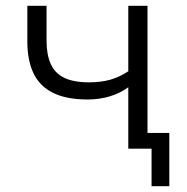

<svg xmlns="http://www.w3.org/2000/svg" viewBox="-20 -511 642 660"><path d="M501 129V0H422V-54H562V129ZM421 0V-211Q392 -190 356.5 -179.5Q321 -169 281 -169Q208 -169 162 -192Q116 -215 95 -259.5Q74 -304 74 -368V-491H140V-371Q140 -323 154.5 -291Q169 -259 201 -243.5Q233 -228 286 -228Q327 -228 359 -237Q391 -246 421 -266V-491H487V0Z"/></svg>

Font: Nunito Sans 9pt Light
Style: Regular
Weight: 300
Version: Version 3.101;gftools[0.9.27]